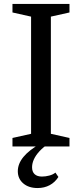

<svg xmlns="http://www.w3.org/2000/svg" viewBox="-20 -740 414 970"><path d="M237 -656V-64L331 -43V0H43V-43L137 -64V-656L43 -677V-720H331V-677ZM170 210Q125 210 97.5 186.5Q70 163 70 125Q70 50 184 -14H225Q198 4 179.5 24Q161 44 151.5 64.5Q142 85 142 105Q142 128 155 140Q168 152 192 152Q210 152 229 147Q248 142 260 132L275 154Q258 181 231 195.5Q204 210 170 210Z"/></svg>

Font: Domine
Style: Regular
Weight: 400
Designer: Pablo Impallari, Rodrigo Fuenzalida, Brenda Gallo
Foundry: Pablo Impallari, Rodrigo Fuenzalida, Brenda Gallo
Version: Version 2.000